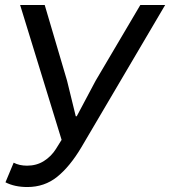

<svg xmlns="http://www.w3.org/2000/svg" viewBox="-20 -740 685 773"><path d="M2 -6 35 -85Q58 -73 89 -73Q127 -73 156.5 -91.5Q186 -110 205 -140L228 -177L61 -720H160L250 -415L285 -272H289L365 -415L545 -720H645L307 -146Q261 -69 210 -28Q159 13 90 13Q39 13 2 -6Z"/></svg>

Font: Nebula Sans Medium
Style: Regular
Weight: 500
Italic angle: -9°
Designer: Paul D. Hunt for Adobe (as Source Sans)
Foundry: Nebula Entertainment & Broadcasting LLC
Version: Version 1.010